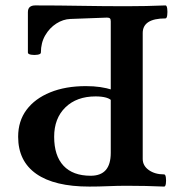

<svg xmlns="http://www.w3.org/2000/svg" viewBox="-20 -686 663 709"><path d="M310 3Q181 3 114 -44Q47 -91 47 -181Q47 -239 78 -280.5Q109 -322 165.5 -345Q222 -368 297 -368Q326 -368 350 -364.5Q374 -361 396 -354L389 -348V-607Q389 -615 386 -618Q383 -621 375 -621L240 -616Q213 -615 188 -599Q163 -583 147 -555.5Q131 -528 131 -492Q131 -486 119 -484Q107 -482 95 -484Q83 -486 83 -492V-641Q83 -654 90 -660Q97 -666 110 -666Q195 -666 279 -664.5Q363 -663 448 -663Q519 -663 591 -666Q596 -666 597.5 -654Q599 -642 597.5 -630Q596 -618 591 -618Q507 -618 507 -564V-99Q507 -74 529.5 -58Q552 -42 586 -42Q591 -42 592.5 -30.5Q594 -19 592.5 -8Q591 3 586 3Q519 0 448 0Q414 0 379.5 1.5Q345 3 310 3ZM315 -37Q352 -37 370.5 -58Q389 -79 389 -122V-333L395 -311Q388 -321 372 -325.5Q356 -330 333 -330Q263 -330 221.5 -289.5Q180 -249 180 -181Q180 -111 214.5 -74Q249 -37 315 -37Z"/></svg>

Font: Junicode VF
Style: Regular
Weight: 400
Designer: Peter S. Baker
Version: Version 2.213